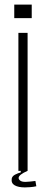

<svg xmlns="http://www.w3.org/2000/svg" viewBox="-20 -743 200 835"><path d="M60 0V-600H100V0ZM42 -664V-723H118V-664ZM31 34Q33 23 45.5 16.5Q58 10 70 7L71 -13H97L100 0Q61 17 61 31Q61 37 68 42.5Q75 48 91 48Q99 48 112.5 46.5Q126 45 134 44L138 67Q125 70 110.5 71Q96 72 88 72Q60 72 44 63Q28 54 31 34Z"/></svg>

Font: Big Shoulders Text Thin
Style: Regular
Weight: 100
Designer: Patric King
Foundry: XO Type Co
Version: Version 1.000; ttfautohint (v1.8.2)